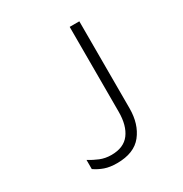

<svg xmlns="http://www.w3.org/2000/svg" viewBox="-169 -843 937 983"><g transform="rotate(-30 300.0 -351.0)"><path d="M437 -200V-714H380V-212Q380 -131 345.5 -85Q311 -39 238 -39Q202 -39 171.5 -51.5Q141 -64 114 -81V-27Q140 -9 170 1.5Q200 12 242 12Q343 12 390 -47.5Q437 -107 437 -200Z"/></g></svg>

Font: Noto Sans Mono UI Light
Style: Regular
Weight: 300
Designer: Monotype Design team
Foundry: Monotype Imaging Inc.
Version: 1.000